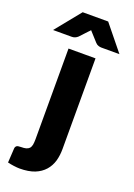

<svg xmlns="http://www.w3.org/2000/svg" viewBox="-225 -792 719 1034"><g transform="rotate(20 134.0 -275.5)"><path d="M56.2 -518.6H210.9V1Q210.9 37.1 202.1 69.3Q192.4 102.1 171.4 126Q149.4 150.9 115.7 164.6Q80.1 178.7 28.8 178.7Q15.6 178.7 -5.9 175.8Q-24.4 173.3 -40 169.4L-35.2 87.9Q-34.7 78.1 -27.8 72.3Q-22.5 67.4 -3.9 67.4Q14.6 67.4 25.4 64.5Q37.6 61 43.9 54.2Q50.8 46.9 53.7 33.7Q56.2 20 56.2 1ZM207 -728.5 324.2 -584H221.2Q211.9 -584 203.6 -586.9Q195.3 -588.9 186.5 -598.1L148.9 -639.6Q145 -643.6 143.1 -646Q140.6 -648.4 136.7 -653.3Q135.7 -651.9 133.5 -649.4Q131.3 -647 130.4 -646L124 -639.6L85.4 -598.1Q77.6 -590.8 68.8 -587.4Q60.5 -584 50.8 -584H-56.2L61 -728.5Z"/></g></svg>

Font: Lato-ExtraBold
Style: Regular
Weight: 500
Designer: Lukasz Dziedzic with Adam Twardoch and Botio Nikoltchev
Foundry: tyPoland Lukasz Dziedzic
Version: ""